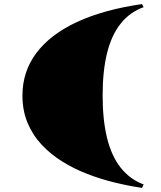

<svg xmlns="http://www.w3.org/2000/svg" viewBox="-20 -835 789 941"><path d="M676 86Q610 76 542 59.5Q474 43 408 17.5Q342 -8 285 -43.5Q228 -79 184 -126Q140 -173 115 -233Q90 -293 90 -367Q90 -484 158 -575Q226 -666 357 -727Q488 -788 676 -815L684 -800Q617 -776 572 -720Q527 -664 505 -576Q483 -488 483 -367Q483 -246 505 -157.5Q527 -69 572 -12.5Q617 44 684 69Z"/></svg>

Font: Kalnia SemiExpanded
Style: Bold
Weight: 700
Width: 6
Designer: Frida Medrano
Foundry: Frida Medrano
Version: Version 1.105